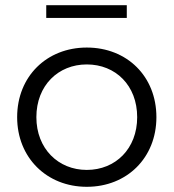

<svg xmlns="http://www.w3.org/2000/svg" viewBox="-20 -714 668 739"><path d="M314 5C469 5 582 -107 582 -263C582 -420 469 -531 314 -531C160 -531 46 -420 46 -263C46 -107 160 5 314 5ZM314 -60C204 -60 120 -142 120 -263C120 -385 204 -466 314 -466C425 -466 508 -385 508 -263C508 -142 425 -60 314 -60ZM468 -645V-694H158V-645Z"/></svg>

Font: Montserrat-Alt1
Style: Regular
Weight: 400
Designer: Differentunic
Foundry: Differentunic
Version: Version 7.222